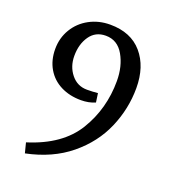

<svg xmlns="http://www.w3.org/2000/svg" viewBox="-139 -769 888 983"><g transform="rotate(20 305.5 -277.5)"><path d="M424 -402Q424 -482 390 -541.5Q356 -601 292 -601Q236 -601 205.5 -557Q175 -513 175 -449Q175 -391 208.5 -349.5Q242 -308 295 -308Q326 -308 354 -311L361 -262Q326 -247 284 -247Q222 -247 173.5 -271.5Q125 -296 98 -342Q71 -388 71 -449Q71 -509 100.5 -558Q130 -607 181 -634.5Q232 -662 294 -662Q407 -662 468.5 -590.5Q530 -519 530 -402Q530 -289 484.5 -183.5Q439 -78 344 0Q249 78 108 107L94 52Q274 -4 349 -127.5Q424 -251 424 -402Z"/></g></svg>

Font: Andada Pro Medium
Style: Regular
Weight: 500
Designer: Carolina Giovagnoli
Foundry: Huerta Tipografica
Version: Version 3.005; ttfautohint (v1.8.4)